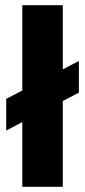

<svg xmlns="http://www.w3.org/2000/svg" viewBox="-20 -720 328 740"><path d="M4 -217V-339L284 -485V-363ZM66 0V-700H222V0Z"/></svg>

Font: Figtree Light ExtraBold
Style: Regular
Weight: 800
Version: Version 2.001;gftools[0.9.30]